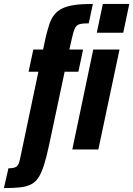

<svg xmlns="http://www.w3.org/2000/svg" viewBox="-101 -763 680 980"><path d="M-81 197 -58 96Q-34 96 -22.5 90.5Q-11 85 -6.5 74Q-2 63 2 45L95 -397H45L69 -510H119L133 -576Q142 -612 151 -639.5Q160 -667 175.5 -687Q191 -707 216 -719.5Q241 -732 279 -737.5Q317 -743 373 -743L352 -644Q321 -644 305 -639.5Q289 -635 281 -618Q273 -601 265 -563L253 -510H323L299 -397H229L149 -20Q136 40 123.5 79.5Q111 119 95.5 143Q80 167 56.5 178.5Q33 190 0 193.5Q-33 197 -81 197ZM393 -596 424 -743H559L528 -596ZM268 0 375 -510H509L401 0Z"/></svg>

Font: Saira Condensed ExtraBold
Style: Italic
Weight: 800
Width: 3
Italic angle: -12°
Designer: Hector Gatti with collaboration of the Omnibus-Type team
Foundry: Omnibus-Type
Version: Version 1.101